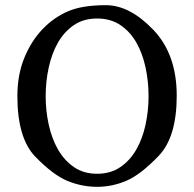

<svg xmlns="http://www.w3.org/2000/svg" viewBox="-20 -704 747 739"><path d="M660.2 -335.9Q660.2 -176.8 591.1 -104.5Q522 -32.2 467 -8.5Q412.1 15.1 354 15.1Q295.9 15.1 240.5 -7.3Q185.1 -29.8 116 -100.8Q46.9 -171.9 46.9 -334Q46.9 -416 73.5 -481Q100.1 -545.9 143.1 -591.1Q186 -636.2 241 -660.2Q295.9 -684.1 387.5 -684.1Q479 -684.1 569.6 -589.8Q660.2 -495.6 660.2 -335.9ZM167.5 -444.1Q155.8 -390.1 155.8 -334Q155.8 -277.8 167.5 -224.4Q179.2 -170.9 203.1 -128.9Q227.1 -86.9 264.4 -61Q301.8 -35.2 353.8 -35.2Q405.8 -35.2 443.4 -61Q481 -86.9 504.9 -128.9Q528.8 -170.9 540.3 -224.4Q551.8 -277.8 551.8 -334Q551.8 -390.1 540.3 -444.1Q528.8 -498 504.9 -540Q481 -582 443.4 -607.4Q405.8 -632.8 353.8 -632.8Q301.8 -632.8 264.4 -607.4Q227.1 -582 203.1 -540Q179.2 -498 167.5 -444.1Z"/></svg>

Font: SourceSerifPro-Regular
Style: Regular
Weight: 400
Designer: Frank Grießhammer
Foundry: Adobe Systems Incorporated
Version: Version 1.014;PS Version 1.0;hotconv 1.0.73;makeotf.lib2.5.5